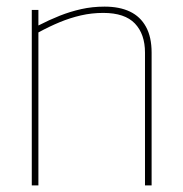

<svg xmlns="http://www.w3.org/2000/svg" viewBox="-20 -560 554 580"><path d="M76 0V-530H96V-483Q129 -500 160.5 -512.5Q192 -525 225.5 -532.5Q259 -540 296 -540Q341 -540 372.5 -525Q404 -510 421 -479Q438 -448 438 -401V0H418V-401Q418 -457 387.5 -489Q357 -521 292 -521Q257 -521 224.5 -513.5Q192 -506 160.5 -493Q129 -480 96 -462V0Z"/></svg>

Font: Georama ExtraCondensed Thin Thin
Style: Regular
Weight: 250
Version: Version 1.001